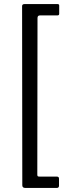

<svg xmlns="http://www.w3.org/2000/svg" viewBox="-20 -762 327 947"><path d="M89 -732Q89 -742 102 -742H263Q272 -742 272 -735V-694Q272 -686 263 -686H177Q165 -686 165 -673L164 99Q164 105 166 107Q168 109 175 109H260Q271 109 271 119V154Q271 165 260 165H105Q90 165 90 152L89 -732Z"/></svg>

Font: Libre Franklin
Style: Regular
Weight: 400
Designer: Pablo Impallari, Rodrigo Fuenzalida, Nhung Nguyen
Foundry: Impallari Type
Version: Version 3.000